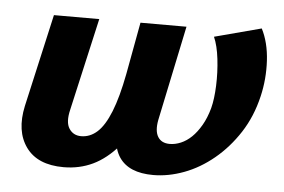

<svg xmlns="http://www.w3.org/2000/svg" viewBox="-40 -491 823 557"><g transform="rotate(5 371.5 -212.5)"><path d="M163 13Q87 13 53.5 -33.5Q20 -80 36 -154L97 -424H229L168 -155Q159 -118 171 -99.5Q183 -81 206 -81Q232 -81 253 -100Q274 -119 291 -161.5Q308 -204 321 -272L349 -424H483L425 -147Q419 -115 429.5 -98Q440 -81 464 -81Q480 -81 496.5 -88Q513 -95 527.5 -109Q542 -123 554.5 -144.5Q567 -166 575 -195Q582 -222 583.5 -261Q585 -300 580.5 -338.5Q576 -377 565 -402L701 -438Q721 -399 724 -346Q727 -293 715 -242Q701 -182 670.5 -135Q640 -88 599.5 -54.5Q559 -21 513.5 -4Q468 13 424 13Q353 13 325 -28.5Q297 -70 314 -153L337 -266L394 -175Q358 -106 322.5 -65Q287 -24 248 -5.5Q209 13 163 13Z"/></g></svg>

Font: Ysabeau ExtraBold
Style: Italic
Weight: 800
Italic angle: -12°
Designer: Christian Thalmann (Catharsis Fonts)
Version: Version 2.002